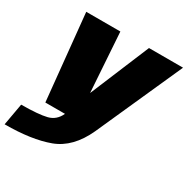

<svg xmlns="http://www.w3.org/2000/svg" viewBox="-207 -754 1123 1150"><g transform="rotate(30 355.0 -179.0)"><path d="M123 0H467.5L733 -593H497.5L287 -88H333L299.5 -593H63.5ZM-23 235Q163 235 281.5 191Q400 147 467.5 0L259 -0.5Q234 55.5 178.5 69.2Q123 83 4 83.5Z"/></g></svg>

Font: Anybody UltraCondensed Thin Black
Style: Italic
Weight: 900
Italic angle: -10°
Version: Version 1.111